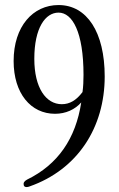

<svg xmlns="http://www.w3.org/2000/svg" viewBox="-20 -741 470 761"><path d="M74 -8C75 0 84 3 97 -2C288 -69 395 -236 395 -438C395 -613 325 -721 212 -721C111 -721 34 -637 34 -499C34 -371 102 -290 198 -290C241 -290 277 -307 302 -335C280 -192 210 -89 87 -29C76 -23 72 -16 74 -8ZM116 -508C116 -631 160 -691 212 -691C267 -691 311 -614 311 -444C311 -421 310 -397 307 -376C282 -343 256 -328 225 -328C162 -328 116 -393 116 -508Z"/></svg>

Font: 寒蝉锦书宋 CompactLight
Style: Bold
Weight: 400
Width: 4
Designer: 寒蝉锦书宋{Warren} 思源宋体{Ryoko NISHIZUKA 西塚涼子 (kana & ideographs); Frank Grießhammer (Latin, Greek & Cyrillic); Wenlong ZHANG 
Foundry: Adobe & ChillType
Version: Version 2.000;Glyphs 3.1.1 (3135)